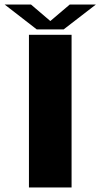

<svg xmlns="http://www.w3.org/2000/svg" viewBox="-36 -829 445 849"><path d="M92 0H280.5V-675H92ZM126.5 -699H245.5L388 -809H272.5L186.5 -736L101 -809H-15.5Z"/></svg>

Font: Anybody Expanded
Style: Bold
Weight: 700
Width: 7
Designer: Tyler Finck
Foundry: Etcetera Type Company
Version: Version 1.113;gftools[0.9.25]